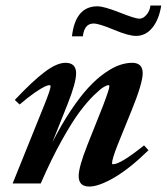

<svg xmlns="http://www.w3.org/2000/svg" viewBox="-20 -666 605 697"><path d="M473.6 -535.6Q446.8 -535.6 393.1 -558.1Q339.4 -580.6 319.8 -580.6Q286.1 -580.6 280.8 -534.2H241.2Q253.9 -643.1 333.5 -643.1Q357.4 -643.1 414.3 -620.6Q471.2 -598.1 485.8 -598.1Q500 -598.1 512.2 -612.8Q524.4 -627.4 525.9 -646H565.4Q557.1 -594.7 533 -565.2Q508.8 -535.6 473.6 -535.6ZM25.9 0 139.2 -280.8Q163.6 -341.3 163.6 -352.5Q163.6 -356.9 159.2 -356.9Q153.8 -356.9 141.6 -351.3Q129.4 -345.7 105 -328.9Q80.6 -312 51.3 -286.6L33.7 -303.2Q97.7 -371.1 141.8 -404.5Q186 -438 217.8 -438Q256.3 -438 256.3 -399.9Q256.3 -366.2 226.1 -290L169.9 -148.9Q203.1 -214.4 237.5 -265.6Q272 -316.9 301.8 -348.9Q331.5 -380.9 361.1 -401.4Q390.6 -421.9 414.3 -429.9Q438 -438 460 -438Q498 -438 498 -399.9Q498 -363.8 457 -263.2L407.2 -140.6Q386.7 -88.4 386.7 -73.7Q386.7 -69.8 390.6 -69.8Q417.5 -69.8 502.9 -138.2L519 -120.6Q451.7 -54.7 395.3 -21.7Q338.9 11.2 304.2 11.2Q265.6 11.2 265.6 -26.9Q265.6 -59.6 296.9 -138.7L352.5 -278.3Q377 -341.8 377 -353Q377 -356.9 373 -356.9Q368.7 -356.9 356.9 -350.3Q345.2 -343.8 321.3 -320.6Q297.4 -297.4 270 -261.2Q242.7 -225.1 204.3 -156.5Q166 -87.9 127.9 0Z"/></svg>

Font: Elstob 14pt
Style: Bold Italic
Weight: 700
Italic angle: -20°
Designer: Peter S. Baker
Version: Version 1.015